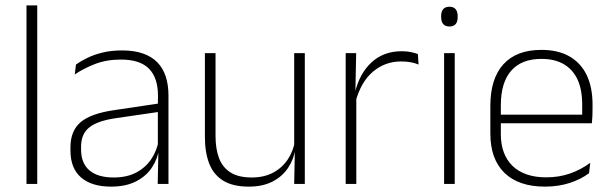

<svg xmlns="http://www.w3.org/2000/svg" viewBox="-20 -684 2272 714"><path d="M78.5 0V-664H118.5V0Z M566.5 0 569 -125 567 -131.5V-290L567.5 -328Q567.5 -394.5 534 -428.5Q500.5 -462.5 429.5 -462.5Q375.5 -462.5 332.2 -445.5Q289 -428.5 258 -407L262.5 -444Q279 -456 303.8 -468.2Q328.5 -480.5 361 -488.5Q393.5 -496.5 434 -496.5Q479 -496.5 511.8 -485Q544.5 -473.5 565.5 -451.8Q586.5 -430 596.5 -399Q606.5 -368 606.5 -328.5V0ZM393 10Q320.5 10 281.2 -24.2Q242 -58.5 242 -124V-136.5Q242 -197.5 280 -229.8Q318 -262 405 -274.5L576.5 -300L578.5 -269L410.5 -244.5Q342 -234.5 311.8 -210Q281.5 -185.5 281.5 -138.5V-128Q281.5 -77 312.5 -50.5Q343.5 -24 403 -24Q451.5 -24 486.2 -42.2Q521 -60.5 542.2 -91.8Q563.5 -123 570 -162L580.5 -131H571.5Q566.5 -94 545.5 -61.8Q524.5 -29.5 486.5 -9.8Q448.5 10 393 10Z M781.5 -486.5V-178.5Q781.5 -130.5 794.5 -96Q807.5 -61.5 837 -42.8Q866.5 -24 916 -24Q962 -24 995.8 -42Q1029.5 -60 1050.2 -91.2Q1071 -122.5 1077.5 -162.5L1088.5 -130.5H1078.5Q1073 -93 1052 -60.8Q1031 -28.5 994.2 -9.2Q957.5 10 905 10Q846 10 810 -12.2Q774 -34.5 758 -75.8Q742 -117 742 -175V-486.5ZM1113.5 -486.5V0H1074L1076.5 -123.5L1074 -125.5V-486.5Z M1302 -305 1289 -334 1299.5 -337.5Q1316 -409.5 1361 -451.5Q1406 -493.5 1474 -493.5Q1493.5 -493.5 1508.5 -490.2Q1523.5 -487 1534 -483L1536.5 -444Q1524 -449.5 1507.5 -452.5Q1491 -455.5 1471.5 -455.5Q1412 -455.5 1367 -417.5Q1322 -379.5 1302 -305ZM1265.5 0V-486.5H1304.5L1301.5 -338L1305 -334.5V0Z M1631.5 0V-486.5H1671V0ZM1651.5 -585.5Q1636 -585.5 1628.2 -594.5Q1620.5 -603.5 1620.5 -620.5V-624.5Q1620.5 -641 1628.2 -650Q1636 -659 1651.5 -659Q1666.5 -659 1674.2 -650Q1682 -641 1682 -624.5V-620.5Q1682 -603 1674.2 -594.2Q1666.5 -585.5 1651.5 -585.5Z M2006.5 10Q1908.5 10 1856 -41.2Q1803.5 -92.5 1803.5 -187V-290.5Q1803.5 -391.5 1852 -445Q1900.5 -498.5 1993.5 -498.5Q2055.5 -498.5 2097.8 -474.2Q2140 -450 2161.8 -404.8Q2183.5 -359.5 2183.5 -295.5V-278Q2183.5 -265.5 2183 -252.8Q2182.5 -240 2181 -225.5H2144.5Q2145 -245.5 2145 -263.2Q2145 -281 2145 -296Q2145 -350.5 2127.8 -388Q2110.5 -425.5 2076.8 -445.2Q2043 -465 1993.5 -465Q1919.5 -465 1881 -421Q1842.5 -377 1842.5 -293V-245V-239V-184.5Q1842.5 -147 1853.5 -117.5Q1864.5 -88 1885.8 -67.2Q1907 -46.5 1938.5 -35.5Q1970 -24.5 2011.5 -24.5Q2058.5 -24.5 2099 -38.5Q2139.5 -52.5 2175 -78.5L2170.5 -40Q2140 -17 2098.2 -3.5Q2056.5 10 2006.5 10ZM1823.5 -225.5V-257.5H2171V-225.5Z"/></svg>

Font: Anek Bangla Medium ExtraLight
Style: Regular
Weight: 250
Version: Version 1.003